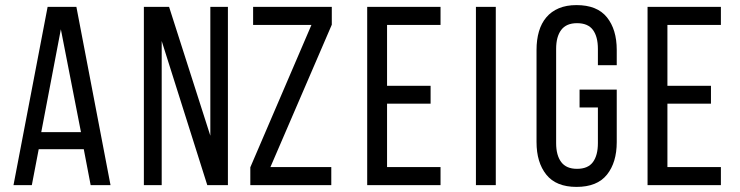

<svg xmlns="http://www.w3.org/2000/svg" viewBox="-20 -727 2905 754"><path d="M132 -141 105 0H33L167 -700H280L414 0H336L309 -141ZM142 -208H298L219 -612Z M615 0H545V-700H644L806 -194V-700H875V0H794L615 -566Z M1281 0H963V-70L1203 -629H974V-700H1283V-630L1042 -71H1281Z M1671 -390V-320H1500V-71H1710V0H1422V-700H1710V-629H1500V-390Z M1927 -700V0H1849V-700Z M2244 -707Q2325 -707 2363.5 -659Q2402 -611 2402 -531V-471H2328V-535Q2328 -583 2308.5 -609.5Q2289 -636 2246 -636Q2204 -636 2184 -609.5Q2164 -583 2164 -535V-165Q2164 -117 2184 -90.5Q2204 -64 2246 -64Q2289 -64 2308.5 -90.5Q2328 -117 2328 -165V-305H2256V-375H2402V-169Q2402 -89 2363.5 -41Q2325 7 2244 7Q2164 7 2125.5 -41Q2087 -89 2087 -169V-531Q2087 -571 2096.5 -603.5Q2106 -636 2125.5 -659Q2145 -682 2174.5 -694.5Q2204 -707 2244 -707Z M2772 -390V-320H2601V-71H2811V0H2523V-700H2811V-629H2601V-390Z"/></svg>

Font: Bebas Neue Regular
Style: Regular
Weight: 400
Designer: Ryoichi Tsunekawa & LGV (GE)
Foundry: Free Software Foundation, Inc.
Version: Version 1.003 August 13, 2016